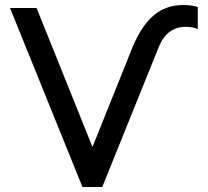

<svg xmlns="http://www.w3.org/2000/svg" viewBox="-20 -746 829 766"><path d="M309 0 20 -714H126L348 -162H350L508 -556Q544 -643 593 -684.5Q642 -726 711 -726Q745 -726 769 -718V-630Q751 -639 721 -639Q684 -639 657 -619Q630 -599 614 -560L388 0Z"/></svg>

Font: Non Bureau
Style: Regular
Weight: 400
Designer: Jona Saucedo
Foundry: Non Foundry
Version: Version 1.000; ttfautohint (v1.8.4)